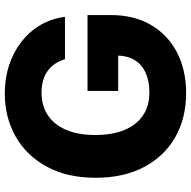

<svg xmlns="http://www.w3.org/2000/svg" viewBox="-18 -759 787 791"><g transform="rotate(-90 375.5 -363.5)"><path d="M388.2 9.8Q283.7 9.8 205.1 -35.4Q126.5 -80.6 82.5 -164.3Q38.6 -248 38.6 -362.8Q38.6 -481.4 85 -565.4Q131.3 -649.4 210 -693.4Q288.6 -737.3 385.7 -737.3Q448.7 -737.3 503.2 -719.2Q557.6 -701.2 599.9 -668Q642.1 -634.8 668.5 -589.4Q694.8 -543.9 701.7 -489.3H526.9Q520.5 -511.7 508.5 -529.8Q496.6 -547.9 479 -560.5Q461.4 -573.2 439 -579.6Q416.5 -585.9 389.2 -585.9Q335.9 -585.9 296.6 -560.1Q257.3 -534.2 236.1 -484.6Q214.8 -435.1 214.8 -364.7Q214.8 -293.9 235.6 -244.1Q256.3 -194.3 295.4 -168Q334.5 -141.6 389.6 -141.6Q438.5 -141.6 472.7 -157.7Q506.8 -173.8 524.4 -203.9Q542 -233.9 542 -273.9L575.2 -270H396.5V-396.5H709V-300.8Q709 -203.6 667.7 -134Q626.5 -64.5 554 -27.3Q481.4 9.8 388.2 9.8Z"/></g></svg>

Font: Inter 16pt ExtraBold
Style: Regular
Weight: 800
Version: Version 4.001;git-66647c0bb